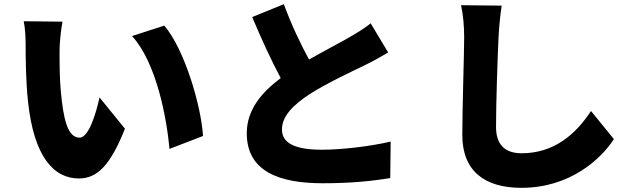

<svg xmlns="http://www.w3.org/2000/svg" viewBox="-20 -828 3040 922"><path d="M280 -724 94 -726C101 -691 103 -648 103 -618C103 -555 104 -440 114 -345C142 -72 240 29 359 29C446 29 510 -33 580 -210L458 -360C443 -292 408 -167 362 -167C304 -167 284 -259 272 -390C266 -457 266 -522 266 -588C266 -617 272 -682 280 -724ZM769 -705 614 -655C731 -527 780 -264 794 -113L955 -175C946 -319 867 -590 769 -705Z M1343 -808 1191 -746C1235 -642 1282 -539 1328 -453C1236 -384 1165 -301 1165 -188C1165 -3 1324 52 1530 52C1663 52 1763 42 1854 27L1856 -148C1761 -126 1625 -109 1526 -109C1398 -109 1334 -140 1334 -206C1334 -272 1390 -325 1467 -376C1555 -432 1673 -486 1732 -515C1773 -535 1809 -555 1844 -576L1760 -716C1731 -692 1699 -673 1656 -648C1613 -623 1537 -584 1464 -542C1424 -616 1380 -707 1343 -808Z M2389 -801 2194 -803C2204 -758 2209 -703 2209 -649C2209 -574 2200 -306 2200 -180C2200 -5 2309 74 2484 74C2717 74 2866 -64 2928 -160L2818 -295C2745 -183 2640 -92 2485 -92C2417 -92 2362 -122 2362 -218C2362 -328 2369 -544 2374 -649C2376 -693 2382 -754 2389 -801Z"/></svg>

Font: ChiuKong Gothic MN Heavy
Style: Regular
Weight: 900
Designer: Ryoko NISHIZUKA 西塚涼子 (kana, bopomofo & ideographs); Paul D. Hunt (Latin, Greek & Cyrillic); Sandoll Communications 산돌커뮤니
Foundry: Adobe
Version: Version 1.300